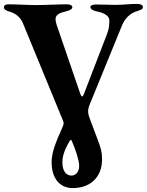

<svg xmlns="http://www.w3.org/2000/svg" viewBox="-20 -676 751 982"><path d="M352 286C440 286 502 232 502 139C502 103 496 80 478 34L440 -67C429 -96 426 -113 441 -147L604 -546C617 -577 642 -609 684 -620C698 -625 711 -628 711 -640C711 -652 696 -656 681 -656C642 -656 610 -651 571 -651C531 -651 512 -653 471 -653C457 -653 442 -649 442 -640C442 -629 459 -621 473 -618C498 -614 539 -600 539 -573C539 -550 539 -531 527 -501L409 -195C406 -187 403 -183 400 -183C396 -183 394 -187 391 -195L269 -551C266 -561 264 -572 264 -578C264 -600 283 -610 321 -619C335 -622 350 -629 350 -640C350 -649 335 -654 323 -654C283 -654 207 -650 167 -650C127 -650 61 -654 21 -654C10 -654 0 -649 0 -640C0 -627 10 -623 24 -618C63 -608 87 -585 99 -553L301 -62C306 -50 308 -45 301 -29C261 61 244 106 244 154C244 230 281 286 352 286ZM345 222C322 222 299 203 299 154C299 112 320 73 337 44C339 41 341 40 342 40C344 40 346 41 347 44C366 88 385 145 385 171C385 203 368 222 345 222Z"/></svg>

Font: EB Garamond
Style: Bold
Weight: 700
Designer: Georg Duffner and Octavio Pardo
Foundry: Georg Duffner
Version: Version 1.000;PS 001.000;hotconv 1.0.88;makeotf.lib2.5.64775